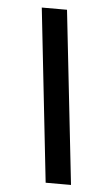

<svg xmlns="http://www.w3.org/2000/svg" viewBox="-50 -709 427 743"><g transform="rotate(5 163.0 -337.0)"><path d="M156 0 82 -674H180L254.5 0Z"/></g></svg>

Font: Anybody Medium
Style: Italic
Weight: 500
Italic angle: -10°
Designer: Tyler Finck
Foundry: Etcetera Type Company
Version: Version 1.010; ttfautohint (v1.8.3) -l 8 -r 50 -G 200 -x 14 